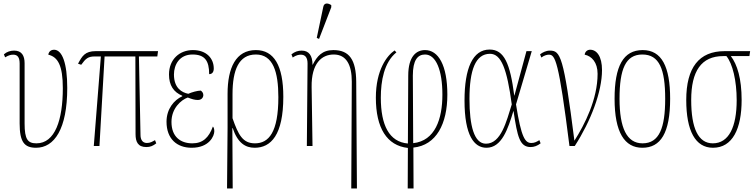

<svg xmlns="http://www.w3.org/2000/svg" viewBox="-20 -825 4274 1085"><path d="M184 10C287 10 360 -96 360 -328C360 -467 332 -544 285 -544C274 -544 256 -538 253 -516C307 -503 335 -455 335 -327C335 -147 291 -15 186 -15C137 -15 119 -37 119 -127V-468C119 -510 103 -539 60 -539C39 -539 19 -533 2 -518L9 -501C30 -514 43 -516 55 -516C79 -516 91 -501 91 -466V-127C91 -22 118 10 184 10Z M510 0H542L571 -506H745L746 -67C746 -24 759 6 807 6C830 6 845 -1 863 -15L856 -33C841 -25 830 -17 810 -17C784 -17 774 -38 774 -62L765 -506H869L873 -536H521C460 -536 444 -508 421 -465L439 -459C464 -494 478 -506 515 -506H550Z M1063 10C1163 10 1191 -57 1191 -83C1191 -99 1187 -106 1183 -110C1160 -47 1126 -15 1067 -15C999 -15 949 -53 949 -136C949 -213 1003 -260 1041 -274C1064 -265 1080 -260 1098 -260C1119 -260 1129 -274 1129 -288C1129 -301 1121 -308 1115 -313C1096 -313 1064 -304 1044 -295C1008 -302 963 -327 963 -404C963 -459 994 -517 1068 -517C1137 -517 1162 -482 1162 -406C1179 -406 1188 -418 1188 -438C1188 -494 1148 -542 1070 -542C996 -542 935 -491 935 -404C935 -343 961 -304 1010 -284V-281C964 -260 921 -210 921 -137C921 -40 980 10 1063 10Z M1263 240H1295L1293 -101H1295C1323 -17 1367 10 1419 10C1511 10 1581 -62 1581 -278C1581 -455 1528 -542 1426 -542C1313 -542 1266 -442 1266 -295V-104ZM1421 -15C1352 -15 1327 -62 1294 -157V-293C1294 -429 1329 -517 1426 -517C1523 -517 1553 -419 1553 -276C1553 -78 1499 -15 1421 -15Z M1783 -605 1852 -784V-796C1835 -808 1812 -811 1807 -787L1770 -611ZM1965 240H1997L1993 -363C1992 -486 1955 -542 1864 -542C1801 -542 1772 -508 1747 -459H1746C1746 -512 1725 -539 1685 -539C1664 -539 1646 -533 1627 -518L1634 -500C1653 -513 1668 -516 1680 -516C1704 -516 1718 -501 1718 -466L1714 0H1746L1741 -333C1739 -467 1798 -517 1866 -517C1938 -517 1968 -457 1968 -364Z M2284 240H2317L2316 9C2446 -4 2508 -126 2508 -290C2508 -457 2457 -542 2382 -542C2333 -542 2287 -507 2287 -398L2285 -14C2179 -23 2132 -118 2132 -273C2132 -367 2150 -472 2220 -529L2210 -540C2168 -512 2104 -431 2104 -273C2104 -102 2166 -2 2285 11ZM2313 -398C2313 -485 2340 -517 2382 -517C2444 -517 2480 -428 2480 -290C2480 -153 2439 -29 2315 -16Z M2729 10C2816 10 2851 -98 2881 -197H2882C2904 -51 2917 6 2979 6C2998 6 3017 -1 3035 -15L3028 -33C3013 -24 3001 -17 2983 -17C2948 -17 2926 -45 2896 -235L2985 -536H2955L2887 -285H2886C2863 -466 2829 -545 2747 -545C2651 -545 2605 -439 2605 -257C2605 -58 2660 10 2729 10ZM2726 -13C2659 -13 2633 -115 2633 -266C2633 -429 2667 -521 2749 -521C2813 -521 2845 -435 2872 -235C2842 -140 2812 -13 2726 -13Z M3198 0H3228C3319 -141 3382 -307 3382 -429C3382 -507 3352 -544 3315 -544C3299 -544 3286 -533 3284 -516C3324 -508 3357 -472 3357 -408C3357 -264 3284 -121 3226 -30C3165 -510 3147 -539 3087 -539C3066 -539 3046 -529 3032 -518L3039 -500C3058 -514 3074 -516 3082 -516C3117 -516 3137 -487 3198 0Z M3610 10C3713 10 3767 -73 3767 -267C3767 -449 3719 -542 3612 -542C3502 -542 3453 -451 3453 -267C3453 -76 3510 10 3610 10ZM3611 -15C3522 -15 3481 -102 3481 -267C3481 -434 3515 -517 3610 -517C3706 -517 3739 -434 3739 -267C3739 -103 3706 -15 3611 -15Z M4009 10C4120 10 4171 -98 4171 -260C4171 -381 4146 -461 4110 -508H4215L4219 -536H4075C3930 -536 3858 -443 3858 -260C3858 -85 3910 10 4009 10ZM4008 -15C3926 -15 3886 -100 3886 -260C3886 -423 3943 -508 4067 -508H4085C4120 -465 4143 -369 4143 -259C4143 -108 4099 -15 4008 -15Z"/></svg>

Font: Noto Serif ExtraCondensed Thin
Style: Regular
Weight: 100
Width: 2
Designer: Monotype Design Team
Foundry: Monotype Imaging Inc.
Version: Version 2.013